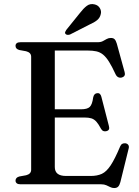

<svg xmlns="http://www.w3.org/2000/svg" viewBox="-20 -908 687 946"><path d="M205.5 -369.5H379Q410 -369.5 422.2 -381.2Q434.5 -393 439 -427.5Q441 -437.5 445.8 -442.8Q450.5 -448 458.5 -449Q474.5 -451 479.5 -431L516.5 -287.5Q519.5 -277 516.8 -270.8Q514 -264.5 505 -262Q497 -259.5 489.8 -262.2Q482.5 -265 478 -273Q465.5 -296.5 454.8 -308.5Q444 -320.5 430.5 -324.8Q417 -329 397 -329H205.5ZM56.5 -682Q56.5 -690.5 62.5 -695.2Q68.5 -700 81 -700H461Q477 -700 487 -705.5Q497 -711 506 -716Q515 -721 526.5 -721Q538.5 -721 544.8 -714.5Q551 -708 555.5 -693L594 -553Q597 -543 593.8 -536.2Q590.5 -529.5 581.5 -526.5Q571 -523.5 562.8 -527.5Q554.5 -531.5 549.5 -542Q532 -580 517.5 -603.2Q503 -626.5 488 -638.8Q473 -651 454.8 -655Q436.5 -659 412 -659H250V-85Q250 -63 263.8 -52Q277.5 -41 306 -41H426.5Q459 -41 481.8 -51.5Q504.5 -62 525.2 -93.2Q546 -124.5 572 -186.5Q576 -196 582.8 -199.5Q589.5 -203 598 -202Q608 -200.5 612.5 -193.2Q617 -186 613.5 -174.5L573 -10.5Q569 4.5 562.2 11.5Q555.5 18.5 542.5 18.5Q532.5 18.5 523.5 14Q514.5 9.5 504 4.8Q493.5 0 478.5 0H81Q68.5 0 62.5 -5Q56.5 -10 56.5 -18Q56.5 -33.5 75.5 -38.5L108.5 -44.5Q120.5 -47.5 127 -54.2Q133.5 -61 133.5 -71.5V-628.5Q133.5 -639 127 -645.8Q120.5 -652.5 108.5 -655.5L75.5 -661.5Q56.5 -666.5 56.5 -682ZM373 -843Q391 -866.5 407.5 -879Q424 -891.5 445.5 -886.5Q463.5 -882.5 472 -868Q480.5 -853.5 476.5 -838.5Q472.5 -820 458.2 -808.5Q444 -797 421 -787L325 -738Q319.5 -736 313.2 -736.2Q307 -736.5 303 -740.5Q299 -745 301 -750.2Q303 -755.5 306.5 -760.5Z"/></svg>

Font: Fraunces 11pt
Style: Regular
Weight: 400
Version: Version 1.000;[b76b70a41]